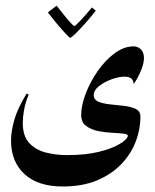

<svg xmlns="http://www.w3.org/2000/svg" viewBox="-20 -494 555 687"><path d="M458 -328.1Q473.6 -328.1 484.4 -317.1Q495.1 -306.2 495.1 -286.6Q495.1 -268.1 484.9 -242.7Q474.6 -217.3 458.5 -192.9Q457 -219.7 426.3 -219.7Q404.8 -219.7 378.9 -210.2Q353 -200.7 334.2 -185.8Q315.4 -170.9 315.4 -154.3Q315.4 -137.2 332.3 -130.1Q349.1 -123 374 -120.6Q398.9 -118.2 423.8 -115.2Q448.7 -112.3 465.6 -104.2Q482.4 -96.2 482.4 -77.6Q482.4 -30.8 465.1 13.9Q447.8 58.6 412.8 94.5Q377.9 130.4 325.9 151.9Q273.9 173.3 204.6 173.3Q115.7 173.3 67.6 128.9Q19.5 84.5 19.5 9.3Q19.5 -23.9 31.2 -65.2Q43 -106.4 75.2 -159.2L82.5 -155.8Q70.3 -125 65.9 -99.6Q61.5 -74.2 61.5 -54.2Q61.5 -6.8 85 18.1Q108.4 43 144.8 52Q181.2 61 219.7 61Q286.1 61 333.5 49.3Q380.9 37.6 407.2 21.7Q433.6 5.9 437 -5.9Q439.5 -13.7 423.3 -15.6Q407.2 -17.6 382.1 -18.8Q356.9 -20 331.3 -25.1Q305.7 -30.3 288.1 -43.5Q270.5 -56.6 270.5 -82.5Q270.5 -116.7 286.6 -158.9Q302.7 -201.2 329.6 -239.7Q356.4 -278.3 389.9 -303.2Q423.3 -328.1 458 -328.1ZM151.4 -449.7 182.6 -473.6Q194.8 -458 208.5 -440.9Q222.2 -423.8 232.7 -412.4Q243.2 -400.9 246.1 -400.9Q249.5 -400.9 269.5 -422.1Q289.6 -443.4 308.6 -467.3L322.8 -456.1Q304.7 -432.6 284.7 -410.2Q264.6 -387.7 249.8 -373.3Q234.9 -358.9 231.4 -358.9Q228.5 -358.9 214.4 -374Q200.2 -389.2 182.6 -410.4Q165 -431.6 151.4 -449.7Z"/></svg>

Font: Lateef SemiBold
Style: Regular
Weight: 600
Designer: SIL International
Foundry: SIL International
Version: Version 4.200